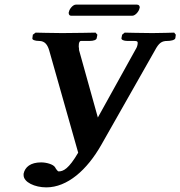

<svg xmlns="http://www.w3.org/2000/svg" viewBox="-20 -788 780 830"><path d="M233 -47C230 -47 222 -57 218 -65C210 -78 180 -86 158 -86C112 -86 88 -66 82 -37V-31C82 0 131 22 180 22C271 22 355.9 -52.6 418 -162L649 -569C667 -603 679 -611 704 -611C716 -611 736 -614 738 -623L740 -638L733 -647C733 -647 671 -645 639 -645C597 -645 519 -647 519 -647L508 -638L505 -623C504 -616 515 -611 531 -611H560C572 -611 577 -609 575 -598C574 -591 572 -583 566 -574L403 -280L321 -574H322C320 -583 320 -591 321 -599C323 -607 325 -611 330 -611H367C386 -611 397 -616 398 -623L401 -638L393 -647C393 -647 299 -645 249 -645C209 -645 134 -647 134 -647L122 -638L120 -623C118 -616 131 -611 149 -611C175 -611 186 -593 193 -569L318 -128C277 -58 254 -47 233 -47ZM552 -720C565 -720 581 -739 583 -752C584 -754 584 -755 584 -756C584 -762 581 -768 572 -768H308C295 -768 280 -749 278 -737C277 -735 277 -734 277 -732C277 -726 280 -720 287 -720Z"/></svg>

Font: Linux Libertine O
Style: Bold Italic
Weight: 700
Italic angle: -11.5°
Designer: Philipp H. Poll
Foundry: Philipp H. Poll
Version: Version 4.1.0